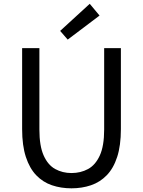

<svg xmlns="http://www.w3.org/2000/svg" viewBox="-20 -990 761 1023"><path d="M360.8 13.4Q304.7 13.4 256.8 -2.9Q208.8 -19.2 173.2 -56.1Q137.7 -93 117.8 -153.8Q97.9 -214.5 97.9 -302.4V-733.4H189.9V-299.9Q189.9 -212.2 212.7 -161.4Q235.5 -110.5 274.3 -89.3Q313.1 -68 360.8 -68Q409.8 -68 449 -89.3Q488.3 -110.5 511.7 -161.4Q535 -212.2 535 -299.9V-733.4H624.1V-302.4Q624.1 -214.5 604.3 -153.8Q584.6 -93 548.6 -56.1Q512.7 -19.2 464.6 -2.9Q416.5 13.4 360.8 13.4ZM340.7 -779 300.5 -825.4 458.1 -969.7 510.4 -907.1Z"/></svg>

Font: Noto Sans TC
Style: Regular
Weight: 100
Designer: Ryoko NISHIZUKA 西塚涼子 (kana, bopomofo & ideographs); Paul D. Hunt (Latin, Greek & Cyrillic); Sandoll Communications 산돌커뮤니
Foundry: Adobe
Version: Version 2.004;hotconv 1.0.118;makeotfexe 2.5.65603